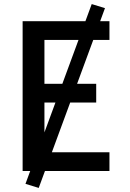

<svg xmlns="http://www.w3.org/2000/svg" viewBox="-20 -839 640 942"><path d="M91 0V-735H517V-643H198V-428H452V-336H198V-92H517V0ZM170 83 105 63 430 -819 495 -799Z"/></svg>

Font: Iosevka SS04 Semibold Extended
Style: Regular
Weight: 600
Width: 7
Monospace: yes
Designer: Belleve Invis
Foundry: Belleve Invis
Version: Version 19.0.0; ttfautohint (v1.8.4)